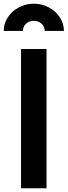

<svg xmlns="http://www.w3.org/2000/svg" viewBox="-41 -1007 362 1027"><path d="M71.5 -745H207.8V0H71.5ZM140 -987.2Q183.2 -987.2 220.6 -967.2Q258 -947.2 279.5 -913.6Q301 -880 301 -841.5H198.2Q198.2 -865 181.5 -880.2Q164.8 -895.5 139.8 -895.5Q114.8 -895.5 98.2 -880.2Q81.8 -865 81.8 -841.5H-21.2Q-21.2 -880.1 0.6 -913.8Q22.4 -947.6 59.6 -967.4Q96.8 -987.2 140 -987.2Z"/></svg>

Font: Trafiko Sans Variable
Style: Regular
Weight: 400
Designer: Gumpita Rahayu / Trafiko
Foundry: Tokotype / Trafiko
Version: Version 0.001;FEAKit 1.0